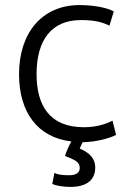

<svg xmlns="http://www.w3.org/2000/svg" viewBox="-20 -549 500 756"><path d="M261 8C250 27 241 49 236 65C276 81 294 89 294 112C294 131 280 141 253 141C226 141 209 139 194 132L186 175C198 182 230 187 257 187C337 187 355 145 355 112C355 73 331 52 294 36C298 28 301 19 305 11C360 10 414 -5 437 -18L423 -74C406 -65 367 -48 311 -48C175 -48 124 -134 124 -257C124 -393 184 -470 299 -470C355 -470 384 -461 411 -448L428 -504C401 -519 349 -529 293 -529C146 -529 55 -420 55 -257C55 -109 126 -8 261 8Z"/></svg>

Font: Repo Light
Style: Regular
Weight: 300
Designer: Stefan Peev
Foundry: Context Ltd
Version: Version 001.502